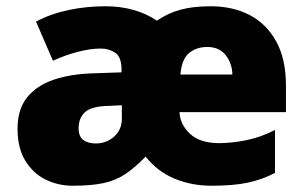

<svg xmlns="http://www.w3.org/2000/svg" viewBox="-20 -583 975 613"><path d="M653 -563Q723 -563 777 -535Q831 -507 862 -450.5Q893 -394 893 -309V-225H553Q555 -185 587 -155.5Q619 -126 680 -126Q718 -126 764.5 -135Q811 -144 858 -168V-31Q818 -10 772 0Q726 10 655 10Q592 10 537.5 -12.5Q483 -35 445 -83Q411 -48 380.5 -27.5Q350 -7 311 1.5Q272 10 212 10Q166 10 126 -9.5Q86 -29 61 -69.5Q36 -110 36 -172Q36 -234 66.5 -272Q97 -310 151.5 -328.5Q206 -347 279 -349L368 -352V-361Q368 -401 348 -414.5Q328 -428 302 -428Q269 -428 228.5 -417.5Q188 -407 149 -389L95 -514Q142 -539 199 -551Q256 -563 317 -563Q364 -563 405.5 -551.5Q447 -540 481 -517Q516 -541 556 -552Q596 -563 653 -563ZM328 -245Q272 -244 251.5 -225Q231 -206 231 -174Q231 -147 246 -136Q261 -125 286 -125Q320 -125 344.5 -147Q369 -169 369 -204V-247ZM642 -433Q607 -433 583.5 -413.5Q560 -394 556 -345H722Q721 -381 700.5 -407Q680 -433 642 -433Z"/></svg>

Font: Noto Sans Symbols Black
Style: Regular
Weight: 900
Version: Version 2.002